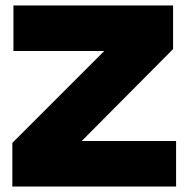

<svg xmlns="http://www.w3.org/2000/svg" viewBox="-20 -680 677 700"><path d="M278 -166H622V0H25V-159L360 -494H29V-660H611V-501Z"/></svg>

Font: Elaine Sans Black
Style: Regular
Weight: 900
Designer: Wei Huang
Foundry: Wei Huang
Version: Version 2.001;December 24, 2019;FontCreator 12.0.0.2547 64-b